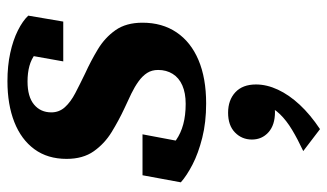

<svg xmlns="http://www.w3.org/2000/svg" viewBox="-202 -361 880 516"><g transform="rotate(-90 238.0 -103.0)"><path d="M218 11Q167 11 125.5 0.5Q84 -10 54 -25.5Q24 -41 6 -57L25 -160H135L113 -43Q101 -48 95 -57Q89 -66 88 -77Q87 -88 90 -98Q102 -82 120 -69.5Q138 -57 162 -50.5Q186 -44 217 -44Q246 -44 266.5 -53Q287 -62 297.5 -79Q308 -96 308 -118Q308 -135 300 -147.5Q292 -160 277.5 -170.5Q263 -181 244.5 -190Q226 -199 204 -209Q172 -224 141 -243Q110 -262 89.5 -291Q69 -320 69 -364Q69 -415 95 -450.5Q121 -486 168 -504.5Q215 -523 278 -523Q319 -523 353.5 -515.5Q388 -508 414 -495Q440 -482 454 -467L438 -373H331L349 -474Q356 -472 363.5 -463Q371 -454 375 -442.5Q379 -431 374 -420Q365 -437 351 -448Q337 -459 318.5 -464Q300 -469 277 -469Q236 -469 215 -451.5Q194 -434 194 -405Q194 -384 208 -368.5Q222 -353 246 -340.5Q270 -328 299 -314Q332 -299 363.5 -280Q395 -261 415 -232.5Q435 -204 435 -160Q435 -107 409 -68.5Q383 -30 334.5 -9.5Q286 11 218 11ZM149 317 90 272Q122 257 147 242Q172 227 189 209.5Q206 192 212 173Q215 169 218 169.5Q221 170 224 172.5Q227 175 226 178Q224 185 215 190.5Q206 196 195 196Q160 196 140.5 178.5Q121 161 121 134Q121 107 140 88.5Q159 70 193 70Q227 70 248 89.5Q269 109 269 145Q269 174 255 204Q241 234 214.5 262.5Q188 291 149 317Z"/></g></svg>

Font: Roboto Serif 72pt SemiCondensed SemiBold
Style: Italic
Weight: 600
Width: 4
Italic angle: -10°
Designer: Greg Gazdowicz
Foundry: Commercial Type
Version: Version 1.008